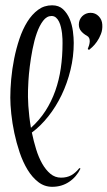

<svg xmlns="http://www.w3.org/2000/svg" viewBox="-20 -700 412 736"><path d="M288.6 -53.7Q272.9 -21.5 244.6 -2.7Q216.3 16.1 180.2 16.1Q150.4 16.1 127 -2Q103.5 -20 85.7 -49.3Q67.9 -78.6 55.4 -115.5Q43 -152.3 34.9 -190.4Q26.9 -228.5 23.2 -263.9Q19.5 -299.3 19.5 -325.7Q19.5 -357.9 22.9 -396.5Q26.4 -435.1 34.2 -474.4Q42 -513.7 54.4 -550.8Q66.9 -587.9 84.7 -616.5Q102.5 -645 126 -662.4Q149.4 -679.7 179.7 -679.7Q205.6 -679.7 221.7 -664.6Q237.8 -649.4 247.1 -627.2Q256.3 -605 259.5 -580.1Q262.7 -555.2 262.7 -535.6Q262.7 -482.9 250.2 -431.9Q237.8 -380.9 216.1 -335.7Q194.3 -290.5 165 -253.7Q135.7 -216.8 102.1 -191.9Q108.9 -159.2 118.4 -128.2Q127.9 -97.2 141.6 -73Q155.3 -48.8 173.1 -33.9Q190.9 -19 213.9 -19Q236.8 -19 253.4 -28.3Q270 -37.6 284.2 -55.7ZM87.4 -355Q86.9 -344.2 87.2 -328.6Q87.4 -313 88.6 -294.2Q89.8 -275.4 92.3 -253.9Q94.7 -232.4 98.6 -210Q131.3 -239.3 154.3 -274.9Q177.2 -310.5 191.9 -351.8Q206.5 -393.1 213.1 -438.7Q219.7 -484.4 219.7 -533.7Q219.7 -540 219.5 -550.3Q219.2 -560.5 217.8 -572.3Q216.3 -584 213.6 -595.7Q210.9 -607.4 206.3 -616.9Q201.7 -626.5 194.6 -632.6Q187.5 -638.7 177.7 -638.7Q159.2 -638.7 145.3 -620.4Q131.3 -602.1 121.3 -573.7Q111.3 -545.4 104.7 -511.2Q98.1 -477.1 94.2 -445.6Q90.3 -414.1 88.9 -389.2Q87.4 -364.3 87.4 -355ZM316.4 -512.2Q319.3 -519 321.5 -526.6Q323.7 -534.2 324 -541.3Q324.2 -548.3 321.8 -554Q319.3 -559.6 313 -563Q300.3 -569.8 291.3 -580.3Q282.2 -590.8 282.2 -606Q282.2 -615.2 285.6 -623.5Q289.1 -631.8 295.2 -637.9Q301.3 -644 309.6 -647.5Q317.9 -650.9 327.1 -650.9Q345.7 -650.9 358.4 -637.7Q371.1 -624.5 372.1 -606Q373.5 -586.4 366.9 -569.6Q360.4 -552.7 351.3 -540Q342.3 -527.3 333.5 -519.3Q324.7 -511.2 321.3 -508.8Q319.8 -509.3 318.8 -510.3Q316.4 -511.7 316.4 -512.2Z"/></svg>

Font: Montez
Style: Regular
Weight: 400
Designer: Astigmatic (AOETI)
Foundry: Astigmatic (AOETI)
Version: Version 1.000